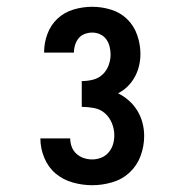

<svg xmlns="http://www.w3.org/2000/svg" viewBox="-20 -863 540 566"><path d="M252 -317Q223 -317 194.5 -325Q166 -333 144 -351.5Q122 -370 110.5 -398Q99 -426 99 -455Q99 -455 99 -455Q99 -455 99 -455H187Q187 -442 191.5 -430Q196 -418 205.5 -409.5Q215 -401 227 -397Q239 -393 252 -393Q265 -393 278 -398Q291 -403 300 -413.5Q309 -424 313 -437Q317 -450 317 -464Q317 -482 310 -499.5Q303 -517 289.5 -529Q276 -541 257.5 -544.5Q239 -548 221 -548V-624Q238 -624 254 -628Q270 -632 282 -643Q294 -654 300 -670Q306 -686 306 -702Q306 -714 303 -726Q300 -738 293 -747.5Q286 -757 275 -762Q264 -767 252 -767Q241 -767 230 -763Q219 -759 212 -750.5Q205 -742 201.5 -731Q198 -720 198 -708Q198 -708 198 -708Q198 -708 198 -708H110Q110 -708 110 -708.5Q110 -709 110 -709Q110 -737 120 -763.5Q130 -790 150 -808.5Q170 -827 197 -835Q224 -843 252 -843Q280 -843 307.5 -834.5Q335 -826 355 -806.5Q375 -787 384.5 -759.5Q394 -732 394 -704Q394 -687 390 -669.5Q386 -652 377.5 -636.5Q369 -621 356.5 -608.5Q344 -596 328 -588Q346 -579 360.5 -566Q375 -553 385 -536.5Q395 -520 400 -501Q405 -482 405 -462Q405 -432 394.5 -403.5Q384 -375 362 -354.5Q340 -334 310.5 -325.5Q281 -317 252 -317Z"/></svg>

Font: Iosevka SS04
Style: Bold
Weight: 700
Monospace: yes
Designer: Belleve Invis
Foundry: Belleve Invis
Version: Version 19.0.0; ttfautohint (v1.8.4)